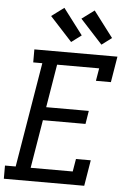

<svg xmlns="http://www.w3.org/2000/svg" viewBox="-65 -1027 729 1073"><g transform="rotate(5 299.0 -490.5)"><path d="M-2 0V-74H58L156 -662H105V-735H571L547 -590H463L475 -661H239L199 -419H438L426 -345H187L142 -74H378L390 -145H473L449 0ZM476 -794 352 -929 422 -981 532 -836ZM306 -794 182 -929 252 -981 362 -836Z"/></g></svg>

Font: Iosevka Slab Extended Oblique
Style: Regular
Weight: 400
Width: 7
Italic angle: -9°
Monospace: yes
Designer: Belleve Invis
Foundry: Belleve Invis
Version: Version 11.1.0; ttfautohint (v1.8.3)